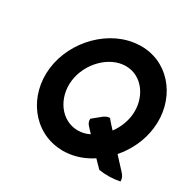

<svg xmlns="http://www.w3.org/2000/svg" viewBox="-157 -888 1093 1075"><g transform="rotate(30 389.5 -351.0)"><path d="M80 -352C57 -162 180 4 360 12C370 13 381 13 391 12C450 9 508 -12 558 -45L605 3C650 10 694 9 740 0C741 -18 734 -33 719 -49L649 -125C704 -188 742 -268 752 -352C775 -538 657 -703 482 -714C471 -715 460 -715 449 -714C267 -707 103 -541 80 -352ZM221 -352C235 -469 336 -575 444 -575C552 -575 625 -469 611 -352C605 -306 586 -261 559 -225C543 -243 526 -260 511 -279C494 -279 479 -271 461 -255L418 -220C416 -204 422 -190 436 -176L464 -146C441 -134 415 -128 389 -128C281 -128 207 -235 221 -352Z"/></g></svg>

Font: Bluebird
Style: Obl
Weight: 400
Designer: Jasper
Foundry: Cannot Into Space Fonts
Version: Version 0.98